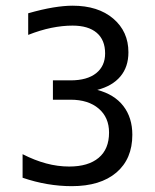

<svg xmlns="http://www.w3.org/2000/svg" viewBox="-20 -636 540 668"><path d="M318.4 -323.2Q377.9 -307.6 409.2 -267.1Q440.4 -226.6 440.4 -167Q440.4 -83 384.8 -35.6Q329.1 11.7 229.5 11.7Q187.5 11.7 144.5 4.4Q101.6 -2.9 58.6 -17.6V-99.6Q100.6 -78.1 140.6 -67.4Q180.7 -56.6 220.7 -56.6Q287.1 -56.6 323.2 -86.9Q359.4 -117.2 359.4 -174.8Q359.4 -227.5 323.2 -258.3Q287.1 -289.1 225.6 -289.1H164.1V-356.4H225.6Q283.2 -356.4 314.5 -381.3Q345.7 -406.2 345.7 -450.2Q345.7 -497.1 316.4 -522Q287.1 -546.9 232.4 -546.9Q197.3 -546.9 158.7 -539.1Q120.1 -531.2 78.1 -514.6V-589.8Q126 -603.5 164.6 -609.9Q203.1 -616.2 232.4 -616.2Q321.3 -616.2 374 -571.3Q426.8 -526.4 426.8 -454.1Q426.8 -403.3 398.9 -370.1Q371.1 -336.9 318.4 -323.2Z"/></svg>

Font: BabelStone Xiangqi
Style: Regular
Weight: 400
Designer: Andrew West
Foundry: BabelStone
Version: Version 11.000 June 09, 2018